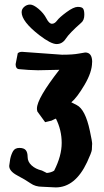

<svg xmlns="http://www.w3.org/2000/svg" viewBox="-20 -649 456 845"><path d="M337.4 -548.8Q285.2 -502.9 269.8 -479Q254.4 -455.1 229.2 -455.1Q204.1 -455.1 153.3 -494.1Q75.2 -554.7 75.2 -595.2Q75.2 -609.4 86.7 -619.1Q98.1 -628.9 112.5 -628.9Q127 -628.9 149.7 -609.9Q172.4 -590.8 184.3 -567.6Q196.3 -544.4 208.5 -544.4Q220.7 -544.4 231 -558.3Q241.2 -572.3 272.7 -595.5Q304.2 -618.7 322.3 -618.7Q340.3 -618.7 345.7 -611.1Q351.1 -603.5 351.1 -584Q351.1 -560.1 337.4 -548.8ZM144.5 -158.2 143.1 -164.6Q142.6 -166.5 142.6 -168.9Q142.6 -169.9 142.6 -171.4Q142.6 -215.3 241.2 -341.8L147 -339.8Q106.4 -340.3 63.5 -344.7Q48.8 -346.2 48.8 -366.2V-366.7L58.1 -414.6Q64.9 -420.9 77.1 -420.9L252.9 -408.2Q300.8 -408.2 326.2 -413.1Q351.6 -418 355 -418Q385.7 -418 385.7 -375.5Q385.7 -375 385.3 -375Q385.3 -332 352.1 -275.6Q318.8 -219.2 293.9 -198.7Q301.3 -194.8 317.9 -186.5Q355.5 -167.5 375.5 -73.2Q385.7 -26.4 385.7 -14.2Q385.7 -13.7 385.3 -13.7Q385.3 -2 384.3 9.8Q383.3 21.5 363.3 64.5Q311 175.8 225.1 175.8L165.5 172.9Q135.7 172.9 114.3 157.7Q92.8 142.6 56.6 123.5Q20.5 104.5 20.5 81.1L24.9 50.8Q29.3 30.3 37.6 16.1Q45.9 2 65.4 2Q85 2 93.3 11.7Q101.6 21.5 101.6 42Q101.6 62.5 118.7 78.6Q135.7 94.7 164.6 101.6L186 112.3Q205.6 110.4 218.3 102.1Q251.5 37.1 251.5 -19.8Q251.5 -76.7 226.1 -127Q220.2 -125 207 -118.2L178.7 -111.3Z"/></svg>

Font: Drukaatie burti
Style: Bold
Weight: 700
Version: Version 0.14